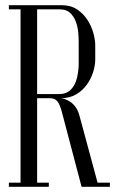

<svg xmlns="http://www.w3.org/2000/svg" viewBox="-20 -719 460 739"><path d="M59.1 -699H216.8Q252.2 -699 276.8 -682.7Q301.4 -666.4 317 -641.7Q332.6 -617 339.6 -590.7Q346.6 -564.4 346.6 -544V-489.8Q346.6 -467.2 338.4 -441.2Q330.1 -415.2 313.8 -392.6Q297.4 -369.9 272.4 -355.4Q247.5 -341 213.8 -341H122.9V0H59.1ZM282.9 -475.4V-558.4Q282.9 -573.5 281.1 -594.4Q279.2 -615.4 271.9 -635.5Q264.5 -655.6 250 -669.3Q235.5 -683 210.4 -683H122.9V-357H207Q237 -357 253.6 -374.9Q270.1 -392.8 276.5 -420Q282.9 -447.2 282.9 -475.4ZM14.1 -683V-699H59.1V-683ZM14.1 0V-16H59.1V0ZM122.9 0V-16H167.9V0ZM171.6 -341H214.2Q220 -341 229.4 -337.8Q238.9 -334.5 250.4 -327.1Q262 -319.6 271.7 -305.8Q281.4 -291.9 286.6 -271L359.9 0H294L221.4 -275.5Q215.6 -300.5 209.2 -314.8Q202.8 -329.1 194.2 -335.1Q185.6 -341 171.6 -341ZM352.8 -16H402.9V0H355.2Z"/></svg>

Font: Emberly Black
Style: Regular
Weight: 900
Designer: Rajesh Rajput
Foundry: Rajesh Rajput
Version: Version 1.000